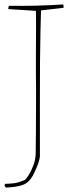

<svg xmlns="http://www.w3.org/2000/svg" viewBox="-22 -666 340 866"><path d="M4 180Q1 176 -2 170Q-1 168 0 166Q1 164 2 163Q14 163 37 161Q60 159 91 145Q98 139 109 121Q120 103 129.5 77Q139 51 139 22Q140 -12 140 -71Q140 -130 140.5 -198.5Q141 -267 140 -330Q140 -370 140 -420.5Q140 -471 140.5 -522.5Q141 -574 140 -617L15 -625Q15 -628 16 -632.5Q17 -637 18 -640Q83 -639 142 -640.5Q201 -642 263 -646Q265 -642 265 -631L163 -619Q162 -583 160.5 -523Q159 -463 158.5 -389.5Q158 -316 158 -239Q158 -162 158 -89.5Q158 -17 158 40Q156 59 144.5 86.5Q133 114 125 128Q108 158 81 168Q54 178 4 180Z"/></svg>

Font: Labrada Thin
Style: Regular
Weight: 100
Designer: Mercedes Jáuregui
Foundry: Omnibus-Type Team
Version: Version 1.000; ttfautohint (v1.8.4.7-5d5b)